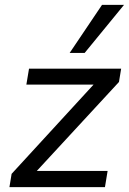

<svg xmlns="http://www.w3.org/2000/svg" viewBox="-20 -774 533 794"><path d="M19 0 28 -55 387 -446 390 -424H89L100 -490H481L472 -435L109 -42L107 -67H425L414 0ZM268 -555 402 -754H493L330 -555Z"/></svg>

Font: Nunito Sans 10pt
Style: Italic
Weight: 400
Italic angle: -9°
Designer: Vernon Adams
Foundry: Vernon Adams
Version: Version 3.101;gftools[0.9.27]